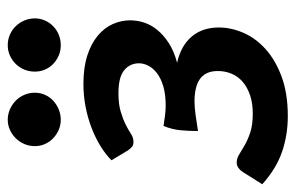

<svg xmlns="http://www.w3.org/2000/svg" viewBox="-169 -602 764 496"><g transform="rotate(-90 213.0 -354.0)"><path d="M47 -448Q62.5 -463.5 84.2 -476.8Q106 -490 131.5 -499.8Q157 -509.5 185.5 -515Q214 -520.5 244 -520.5Q286.5 -520.5 317.5 -510.5Q348.5 -500.5 368.8 -483.5Q389 -466.5 398.8 -444.8Q408.5 -423 408.5 -400Q408.5 -382 402.8 -364Q397 -346 383.8 -329.8Q370.5 -313.5 349.8 -300Q329 -286.5 299 -278.5Q343 -268.5 366.5 -240.8Q390 -213 390 -170.5Q390 -139 376.2 -107.2Q362.5 -75.5 334.2 -50Q306 -24.5 263 -8.5Q220 7.5 161 7.5Q112 7.5 68.5 -7.5Q25 -22.5 -15 -58.5L16.5 -108.5Q20 -114.5 26.5 -119.5Q33 -124.5 41 -124.5Q52 -124.5 62.2 -118Q72.5 -111.5 86 -103.8Q99.5 -96 118.8 -89.5Q138 -83 167.5 -83Q194.5 -83 215 -90Q235.5 -97 249.5 -109Q263.5 -121 270.5 -137.5Q277.5 -154 277.5 -173Q277.5 -190 272 -201.5Q266.5 -213 256.2 -220Q246 -227 231.5 -230.2Q217 -233.5 199 -233.5Q183.5 -233.5 162.2 -230.5Q141 -227.5 122.5 -224.5Q122.5 -247.5 124.5 -269.2Q126.5 -291 135.5 -313.5Q149 -311.5 162 -309.8Q175 -308 188.5 -308Q217.5 -308 238.2 -314.2Q259 -320.5 272 -330.5Q285 -340.5 291.2 -352.8Q297.5 -365 297.5 -377Q297.5 -400 279.8 -415Q262 -430 220 -430Q192 -430 172.8 -424.2Q153.5 -418.5 139.5 -411.5Q125.5 -404.5 116 -398.2Q106.5 -392 98.5 -391.5Q90.5 -390.5 85 -393Q79.5 -395.5 72.5 -405.5ZM221.5 -646Q221.5 -632 216 -619.8Q210.5 -607.5 200.8 -598.5Q191 -589.5 178.2 -584.2Q165.5 -579 151.5 -579Q138 -579 125.8 -584.2Q113.5 -589.5 104 -598.5Q94.5 -607.5 89 -619.8Q83.5 -632 83.5 -646Q83.5 -660.5 89 -673.2Q94.5 -686 104 -695.5Q113.5 -705 125.8 -710.5Q138 -716 151.5 -716Q165.5 -716 178.2 -710.5Q191 -705 200.8 -695.5Q210.5 -686 216 -673.2Q221.5 -660.5 221.5 -646ZM413.5 -646Q413.5 -632 408 -619.8Q402.5 -607.5 393.2 -598.5Q384 -589.5 371.2 -584.2Q358.5 -579 344.5 -579Q330 -579 317.8 -584.2Q305.5 -589.5 296 -598.5Q286.5 -607.5 281.2 -619.8Q276 -632 276 -646Q276 -660.5 281.2 -673.2Q286.5 -686 296 -695.5Q305.5 -705 317.8 -710.5Q330 -716 344.5 -716Q358.5 -716 371.2 -710.5Q384 -705 393.2 -695.5Q402.5 -686 408 -673.2Q413.5 -660.5 413.5 -646Z"/></g></svg>

Font: Lato 2
Style: Bold Italic
Weight: 700
Italic angle: -7°
Designer: Lukasz Dziedzic with Adam Twardoch and Botio Nikoltchev
Foundry: tyPoland Lukasz Dziedzic
Version: Version 2.015; 2015-08-06; http://www.latofonts.com/